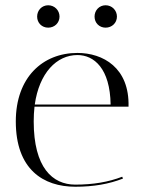

<svg xmlns="http://www.w3.org/2000/svg" viewBox="-20 -705 539 729"><path d="M468 -300C472 -448 371 -504 274 -504C142 -504 40 -411 40 -244C40 -62 144 4 266 4C335 4 393 -6 447 -27L444 -34C392 -14 334 -4 266 -4C179 -4 108 -69 108 -244C108 -263 109 -282 111 -300ZM274 -496C337 -496 398 -445 400 -308H112C129 -428 195 -496 274 -496ZM121 -642C121 -618 139 -600 163 -600C187 -600 206 -618 206 -642C206 -666 187 -685 163 -685C139 -685 121 -666 121 -642ZM339 -642C339 -618 357 -600 381 -600C405 -600 424 -618 424 -642C424 -666 405 -685 381 -685C357 -685 339 -666 339 -642Z"/></svg>

Font: Italiana
Style: Regular
Weight: 400
Designer: Santiago Orozco
Foundry: Santiago Orozco
Version: Version 1.000;PS 001.001;hotconv 1.0.56